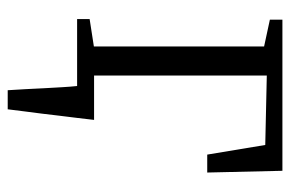

<svg xmlns="http://www.w3.org/2000/svg" viewBox="-147 -425 752 498"><g transform="rotate(90 229.0 -176.0)"><path d="M214 180Q212.5 157 211.2 132.8Q210 108.5 208.8 84.8Q207.5 61 206.2 39.2Q205 17.5 203 -1L161.5 -44H291Q288.5 -22 285.8 0.2Q283 22.5 280.2 45.5Q277.5 68.5 274.8 91Q272 113.5 269 136Q266 158.5 263.5 180ZM29.5 0V-32.5L100.5 -43.5V-485L31 -500V-532.5H423L427.5 -337.5H381L356 -488L176 -492V-43.5L282.5 -32.5V0Z"/></g></svg>

Font: Merriweather 72pt Light
Style: Regular
Weight: 300
Version: Version 2.100